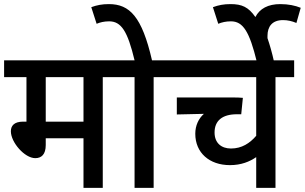

<svg xmlns="http://www.w3.org/2000/svg" viewBox="-20 -916 1486 936"><path d="M481 -540H572V-622H0V-540H109V-323H93C48 -323 33 -302 33 -276C33 -222 100 -145 152 -145C182 -145 203 -163 203 -209V-242H387V0H481ZM387 -540V-323H203V-540Z M729 -540H820V-622H721C672 -835 612 -896 511 -896C478 -896 452 -891 425 -881L451 -800C468 -807 487 -812 512 -812C571 -812 602 -764 636 -622H558V-540H636V0H729Z M1414 -540V-622H807V-540H1229V-254C1198 -218 1159 -192 1106 -192C1059 -192 1026 -219 1026 -270C1026 -328 1064 -359 1135 -359H1156L1164 -439C1156 -440 1132 -441 1111 -441H842V-358L974 -361C948 -338 932 -304 932 -264C932 -171 1001 -111 1101 -111C1156 -111 1197 -128 1229 -150V0H1323V-540Z M1232 -615H1316C1306 -660 1295 -698 1284 -730C1284 -734 1284 -737 1284 -741C1284 -787 1307 -818 1360 -818C1382 -818 1404 -813 1425 -804L1446 -878C1419 -889 1386 -896 1346 -896C1287 -896 1246 -874 1225 -833C1191 -882 1159 -896 1104 -896C1071 -896 1045 -891 1018 -881L1044 -800C1061 -807 1081 -812 1106 -812C1165 -812 1196 -762 1232 -615Z"/></svg>

Font: Noto Sans SemiCondensed Medium
Style: Regular
Weight: 500
Width: 4
Designer: Monotype Design Team
Foundry: Monotype Imaging Inc.
Version: Version 2.013